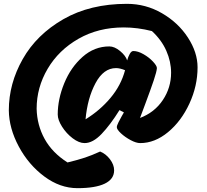

<svg xmlns="http://www.w3.org/2000/svg" viewBox="-20 -746 1079 1001"><path d="M502 44Q532 56 553.5 84.5Q575 113 575 142Q575 188 526 211.5Q477 235 384 235Q293 235 211 174Q129 113 78 18Q27 -77 26 -171Q26 -310 98.5 -438Q171 -566 310.5 -646Q450 -726 642 -726Q740 -726 824.5 -677Q909 -628 959.5 -550.5Q1010 -473 1010 -395Q1010 -298 967.5 -206Q925 -114 856 -57Q787 0 711 0Q690 0 661 -15.5Q632 -31 610.5 -51Q589 -71 589 -83Q589 -91 598 -109Q607 -127 614.5 -140Q622 -153 626 -160L603 -172Q555 -95 509.5 -47.5Q464 0 421 0Q392 0 359 -25Q326 -50 303.5 -85.5Q281 -121 281 -149Q281 -229 315 -312Q349 -395 410.5 -449.5Q472 -504 550 -504Q577 -504 606 -480Q635 -456 643 -431Q648 -450 656.5 -465Q665 -480 675 -480Q699 -480 728 -463.5Q757 -447 777.5 -425Q798 -403 798 -391Q797 -373 781.5 -327Q766 -281 738 -206Q718 -154 710 -131Q786 -160 829 -224.5Q872 -289 872 -367Q872 -425 847 -481.5Q822 -538 772 -584Q697 -603 625 -603Q493 -603 389.5 -544Q286 -485 228.5 -387.5Q171 -290 171 -179Q173 -94 212.5 -22Q252 50 332 101Q389 87 423.5 75.5Q458 64 502 44ZM632 -380Q605 -391 585 -391Q520 -391 478 -312.5Q436 -234 426 -124Q501 -170 556 -235.5Q611 -301 632 -380Z"/></svg>

Font: Mogra
Style: Regular
Weight: 400
Designer: Lipi Raval
Foundry: Lipi Raval
Version: Version 1.002;PS 1.002;hotconv 1.0.88;makeotf.lib2.5.647800;